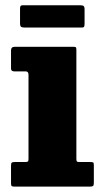

<svg xmlns="http://www.w3.org/2000/svg" viewBox="-20 -694 381 714"><path d="M76 -428.5H33.5Q21 -428.5 21 -439V-506.5Q21 -520 35 -520H252Q259 -520 261.5 -518.5Q264 -517 264 -510V-104Q264 -97 265.5 -94.2Q267 -91.5 274.5 -91.5H315.5Q323.5 -91.5 326.2 -90Q329 -88.5 329 -80V-14.5Q329 -4.5 325.8 -2.2Q322.5 0 312.5 0H34Q26 0 23.5 -2.2Q21 -4.5 21 -12.5V-77Q21 -86.5 23.5 -89Q26 -91.5 35 -91.5H73.5Q81.5 -91.5 83.8 -93.5Q86 -95.5 86 -103.5V-415.5Q86 -428.5 76 -428.5ZM54.5 -607.5V-661Q54.5 -668 56.2 -671.2Q58 -674.5 64.5 -674.5H277.5Q287 -674.5 290.8 -671.8Q294.5 -669 294.5 -659V-606.5Q294.5 -599 293 -595.2Q291.5 -591.5 283.5 -591.5H72Q62.5 -591.5 58.5 -594.2Q54.5 -597 54.5 -607.5Z"/></svg>

Font: Besley* Narrow Heavy
Style: Regular
Weight: 800
Width: 4
Designer: Owen Earl
Foundry: indestructible type*
Version: Version 3.000; ttfautohint (v1.8.3)